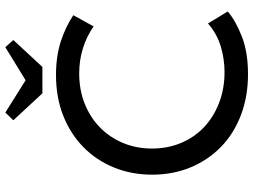

<svg xmlns="http://www.w3.org/2000/svg" viewBox="-135 -805 950 720"><g transform="rotate(-90 340.0 -445.0)"><path d="M422 10Q338 10 268.5 -16.5Q199 -43 149.5 -91Q100 -139 72.5 -205Q45 -271 45 -349Q45 -427 72 -493Q99 -559 148.5 -607.5Q198 -656 266.5 -683Q335 -710 419 -710Q489 -710 544.5 -692Q600 -674 643 -645L601 -569Q564 -595 519 -609Q474 -623 425 -623Q363 -623 311.5 -602.5Q260 -582 222.5 -545.5Q185 -509 164 -459Q143 -409 143 -350Q143 -291 164 -241Q185 -191 223 -155Q261 -119 314 -98.5Q367 -78 430 -78Q478 -78 525.5 -92Q573 -106 612 -140L657 -66Q622 -36 563 -13Q504 10 422 10ZM249 -870 278 -900 399 -824 523 -900 550 -870 449 -761H350Z"/></g></svg>

Font: Tilda Sans Medium
Style: Regular
Weight: 500
Designer: ParaType Ltd
Foundry: ParaType Ltd
Version: Version 1.009